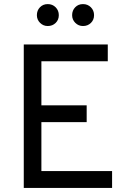

<svg xmlns="http://www.w3.org/2000/svg" viewBox="-20 -917 656 937"><path d="M96 -700H506V-618H182V-403H403V-321H182V-82H527V0H96ZM160 -843Q160 -866 175 -881.5Q190 -897 213 -897Q236 -897 251.5 -881.5Q267 -866 267 -843Q267 -820 251.5 -805Q236 -790 213 -790Q191 -790 175.5 -805.5Q160 -821 160 -843ZM332 -843Q332 -866 347 -881.5Q362 -897 385 -897Q408 -897 423.5 -881.5Q439 -866 439 -843Q439 -820 423.5 -805Q408 -790 385 -790Q363 -790 347.5 -805.5Q332 -821 332 -843Z"/></svg>

Font: Overpass Mono
Style: Regular
Weight: 400
Monospace: yes
Designer: Delve Withrington, Dave Bailey
Foundry: Delve Fonts
Version: Version 1.000;DELV;Overpass